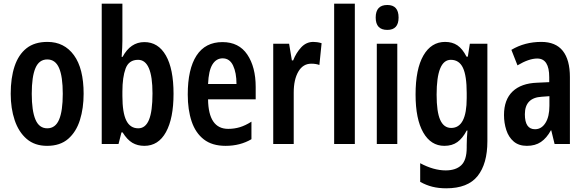

<svg xmlns="http://www.w3.org/2000/svg" viewBox="-20 -780 3165 1040"><path d="M433 -272Q433 -194 413 -130Q393 -66 349.5 -28Q306 10 235 10Q168 10 124.5 -27.5Q81 -65 59.5 -129Q38 -193 38 -272Q38 -358 59 -421Q80 -484 123.5 -518.5Q167 -553 237 -553Q328 -553 380.5 -481Q433 -409 433 -272ZM152 -272Q152 -180 172 -132.5Q192 -85 236 -85Q280 -85 300 -132Q320 -179 320 -272Q320 -365 300 -411.5Q280 -458 236 -458Q192 -458 172 -411.5Q152 -365 152 -272Z M643 -560Q643 -544 642 -522Q641 -500 639 -472H644Q687 -552 762 -552Q837 -552 878.5 -479.5Q920 -407 920 -272Q920 -139 879 -64.5Q838 10 762 10Q725 10 697 -6.5Q669 -23 644 -63H638L622 0H531V-760H643ZM728 -456Q678 -456 660.5 -409Q643 -362 643 -284V-260Q643 -170 664 -127.5Q685 -85 729 -85Q768 -85 787 -131Q806 -177 806 -274Q806 -456 728 -456Z M1185 -552Q1274 -552 1319.5 -484.5Q1365 -417 1365 -309V-242H1107Q1109 -82 1216 -82Q1249 -82 1279 -91Q1309 -100 1342 -121V-26Q1281 10 1202 10Q1129 10 1084 -25Q1039 -60 1018 -122.5Q997 -185 997 -268Q997 -406 1044.5 -479Q1092 -552 1185 -552ZM1186 -464Q1151 -464 1130.5 -430.5Q1110 -397 1107 -325H1261Q1261 -386 1242.5 -425Q1224 -464 1186 -464Z M1677 -553Q1687 -553 1698 -551.5Q1709 -550 1722 -546L1710 -428Q1692 -435 1666 -435Q1621 -435 1596 -392Q1571 -349 1571 -279V0H1460V-543H1546L1561 -453H1568Q1584 -494 1611.5 -523.5Q1639 -553 1677 -553Z M1902 0H1790V-760H1902Z M2078 -753Q2139 -753 2139 -685Q2139 -618 2078 -618Q2015 -618 2015 -685Q2015 -753 2078 -753ZM2132 -543V0H2021V-543Z M2391 -553Q2430 -553 2457.5 -534.5Q2485 -516 2507 -473H2514L2525 -543H2620V-15Q2620 107 2567 173.5Q2514 240 2397 240Q2356 240 2322 231.5Q2288 223 2256 205V104Q2329 143 2394 143Q2449 143 2478.5 115Q2508 87 2508 20V7Q2508 -9 2509 -31Q2510 -53 2512 -73H2508Q2486 -31 2457.5 -10.5Q2429 10 2387 10Q2314 10 2272.5 -62.5Q2231 -135 2231 -268Q2231 -406 2273.5 -479.5Q2316 -553 2391 -553ZM2422 -456Q2345 -456 2345 -267Q2345 -174 2364.5 -130.5Q2384 -87 2424 -87Q2508 -87 2508 -249V-276Q2508 -370 2487.5 -413Q2467 -456 2422 -456Z M2912 -553Q2990 -553 3028.5 -504.5Q3067 -456 3067 -362V0H2984L2966 -74H2964Q2941 -32 2910 -11Q2879 10 2834 10Q2790 10 2762.5 -13.5Q2735 -37 2722.5 -75.5Q2710 -114 2710 -157Q2710 -240 2756.5 -284.5Q2803 -329 2890 -332L2955 -335V-362Q2955 -463 2890 -463Q2845 -463 2783 -426L2750 -510Q2822 -553 2912 -553ZM2915 -256Q2823 -251 2823 -161Q2823 -80 2878 -80Q2913 -80 2934.5 -114Q2956 -148 2956 -207V-259Z"/></svg>

Font: Noto Sans Khmer UI ExtraCondensed SemiBold
Style: Regular
Weight: 600
Width: 2
Designer: Danh Hong and the Monotype Design Team
Foundry: Monotype Imaging Inc.
Version: Version 2.002; ttfautohint (v1.8.4.7-5d5b)